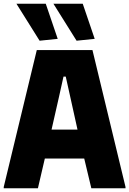

<svg xmlns="http://www.w3.org/2000/svg" viewBox="-24 -1008 692 1028"><path d="M-4 -7 173 -740H471L648 -7V0H465L427 -159H216L179 0H-4ZM391 -314 352 -490 328 -598H316L292 -490L252 -314ZM188 -790 64 -988H221L285 -800ZM386 -790 262 -988H419L483 -800Z"/></svg>

Font: Encode Sans Compressed
Style: Black
Weight: 900
Designer: Pablo Impallari, Andres Torresi
Foundry: Pablo Impallari, Andres Torresi
Version: Version 1.000; ttfautohint (v1.00) -l 8 -r 50 -G 200 -x 14 -